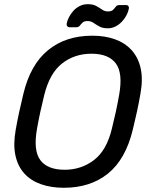

<svg xmlns="http://www.w3.org/2000/svg" viewBox="-20 -879 717 909"><path d="M282.1 10Q222.6 10 174.7 -6.6Q126.7 -23.2 95.6 -57.2Q64.5 -91.2 53.1 -142.9Q41.8 -194.6 54.4 -264.9Q62.2 -309.1 71 -349.4Q79.8 -389.7 90.6 -434.4Q123.6 -572.7 207.2 -641.3Q290.8 -710 417.1 -710Q477.4 -710 524.9 -692.8Q572.4 -675.6 603.6 -641Q634.7 -606.4 646.1 -555Q657.4 -503.6 644.8 -434.4Q637 -389.7 628.2 -349.4Q619.4 -309.1 608.6 -264.9Q574.6 -124.4 491.1 -57.2Q407.6 10 282.1 10ZM286.2 -75.3Q364.7 -75.3 424.9 -121.2Q485.1 -167.1 509.7 -270.1Q520.7 -314.7 528.5 -350.2Q536.3 -385.7 544.1 -429.9Q562.6 -532.9 528.3 -578.8Q493.9 -624.7 413.1 -624.7Q333.2 -624.7 274.2 -578.8Q215.3 -532.9 189.7 -429.9Q178.9 -385.7 171.1 -350.2Q163.3 -314.7 155.3 -270.1Q136.9 -167.1 170.7 -121.2Q204.5 -75.3 286.2 -75.3ZM490.4 -745Q466.1 -745 450.6 -753.6Q435.2 -762.2 422.5 -770.8Q409.9 -779.4 394.7 -779.4Q378.9 -779.4 371.2 -772.3Q363.6 -765.2 357.8 -757.6Q352 -750 341 -750H309Q302 -750 298.3 -755.1Q294.6 -760.2 295.6 -766.4Q298 -780.9 306.4 -797.3Q314.8 -813.6 327.5 -827.8Q340.2 -842.1 357.8 -850.6Q375.4 -859.2 395.3 -859.2Q420.4 -859.2 435.9 -850.6Q451.3 -842 463.7 -833.4Q476 -824.8 490.9 -824.8Q507.6 -824.8 515.2 -832.4Q522.9 -840 528.3 -847.5Q533.7 -855 544.7 -855H576.7Q584.9 -855 588.1 -849.9Q591.2 -844.8 590.1 -838.4Q587.7 -823.9 579.3 -807.6Q570.9 -791.4 557.7 -777.2Q544.5 -762.9 527.4 -754Q510.2 -745 490.4 -745Z"/></svg>

Font: Rubik Light
Style: Italic
Weight: 300
Italic angle: -12°
Designer: Hubert and Fischer
Foundry: Hubert and Fischer
Version: Version 2.300;gftools[0.9.30]